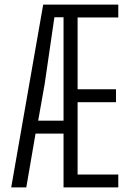

<svg xmlns="http://www.w3.org/2000/svg" viewBox="-20 -820 567 840"><path d="M29 0 169 -800H497.5V-743.5H319.5V-429.5H487.5V-373H319.5V-56.5H497.5V0H258V-235.5H135.5L95 0ZM147 -292H258V-744.5H218L175.5 -453Z"/></svg>

Font: Big Shoulders Text Thin Light
Style: Regular
Weight: 300
Version: Version 2.002